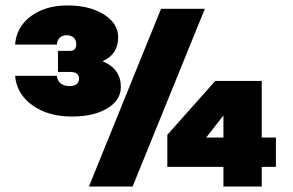

<svg xmlns="http://www.w3.org/2000/svg" viewBox="-20 -682 1071 702"><path d="M191.9 -418.9V-496.1H236.8Q258.8 -496.1 258.8 -520Q258.8 -535.2 249.5 -544.2Q240.2 -553.2 224.1 -553.2Q208 -553.2 198.5 -544.2Q189 -535.2 188 -519H35.2Q40 -583.5 93 -622.8Q146 -662.1 227.1 -662.1Q307.6 -662.1 359.9 -629.2Q412.1 -596.2 412.1 -545.9Q412.1 -483.4 355 -458Q421.9 -430.7 421.9 -363.8Q421.9 -315.9 372.3 -285.9Q322.8 -255.9 243.2 -255.9Q155.8 -255.9 98.4 -297.1Q41 -338.4 35.2 -404.8H188Q189.9 -386.7 202.1 -377Q214.4 -367.2 233.9 -367.2Q250.5 -367.2 259.8 -374.3Q269 -381.3 269 -394Q269 -418.9 236.8 -418.9ZM568.8 -649.9H729L464.8 0H305.2ZM937 -71.8V0H796.9V-71.8H591.8V-189L767.1 -386.2H937V-179.2H988.8V-71.8ZM796.9 -179.2V-259.8L733.9 -179.2Z"/></svg>

Font: Overused Grotesk Black
Style: Regular
Weight: 900
Version: Version 0.002